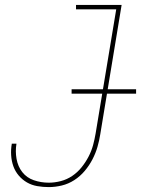

<svg xmlns="http://www.w3.org/2000/svg" viewBox="-20 -755 575 783"><path d="M179 8Q155 8 132 4Q109 0 90 -11Q71 -22 56.5 -39Q42 -56 34.5 -77Q27 -98 25.5 -121.5Q24 -145 28 -168Q28 -168 28 -168.5Q28 -169 28 -169H47Q47 -169 47 -169Q47 -169 47 -168Q42 -138 47.5 -107Q53 -76 71 -53Q89 -30 118 -20Q147 -10 179 -10Q203 -10 228 -16.5Q253 -23 274.5 -37.5Q296 -52 312.5 -72.5Q329 -93 341 -116Q353 -139 359.5 -163Q366 -187 370 -211L454 -717H290V-735H476L389 -208Q385 -182 377.5 -156Q370 -130 357 -105Q344 -80 325.5 -58Q307 -36 283 -20.5Q259 -5 232 1.5Q205 8 179 8ZM272 -373V-391H535V-373Z"/></svg>

Font: Iosevka Slab Thin
Style: Italic
Weight: 100
Italic angle: -9°
Monospace: yes
Designer: Belleve Invis
Foundry: Belleve Invis
Version: Version 11.1.1; ttfautohint (v1.8.3)